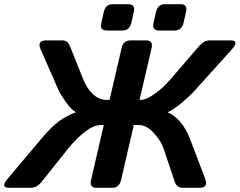

<svg xmlns="http://www.w3.org/2000/svg" viewBox="-56 -892 1139 912"><path d="M-11.7 0Q-55.7 0 -20.5 -42L141.6 -234.4Q189 -291 226.3 -317.6Q263.7 -344.2 303.7 -358.4L304.2 -358.9Q279.8 -373.5 254.4 -410.6Q229 -447.8 221.2 -465.8L136.7 -658.2Q118.2 -700.2 165 -700.2H239.7Q265.1 -700.2 276.9 -671.4L340.3 -512.7Q356.4 -472.7 385.3 -445.1Q414.1 -417.5 448.2 -417.5H464.4L521.5 -663.6Q529.8 -700.2 564 -700.2H638.2Q672.4 -700.2 664.1 -663.6L606.9 -417.5H613.3Q637.7 -417.5 677.5 -445.3Q717.3 -473.1 751.5 -512.7L888.2 -671.4Q913.1 -700.2 939 -700.2H1037.1Q1083.5 -700.2 1045.9 -658.2L872.6 -465.8Q846.7 -437 809.3 -405.3Q772 -373.5 740.7 -358.9L740.2 -358.4Q773.9 -344.2 801 -312Q828.1 -279.8 845.7 -234.4L918.9 -42Q935.1 0 890.6 0H811Q783.7 0 773.9 -28.8L720.7 -187.5Q709 -222.7 674.3 -260.5Q639.6 -298.3 603 -298.3H579.6L519 -36.6Q510.7 0 476.6 0H402.3Q368.2 0 376.5 -36.6L437 -298.3H423.3Q389.2 -298.3 346.9 -265.4Q304.7 -232.4 268.6 -187.5L142.1 -28.8Q119.1 0 91.3 0ZM450.7 -747.1Q416.5 -747.1 425.3 -783.7L437 -835.4Q445.3 -872.1 479.5 -872.1H553.7Q587.9 -872.1 579.6 -835.4L567.9 -783.7Q559.6 -747.1 524.9 -747.1ZM698.7 -747.1Q664.6 -747.1 673.3 -783.7L685.1 -835.4Q693.4 -872.1 727.5 -872.1H801.8Q835.9 -872.1 827.6 -835.4L815.9 -783.7Q807.6 -747.1 772.9 -747.1Z"/></svg>

Font: Istok
Style: Bold Italic
Weight: 700
Italic angle: -13°
Designer: Andrey V. Panov
Foundry: Andrey V. Panov
Version: Version 1.0.3